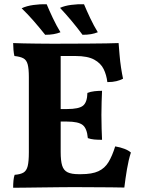

<svg xmlns="http://www.w3.org/2000/svg" viewBox="-20 -882 664 905"><path d="M42 -679Q62 -678 91 -677.5Q120 -677 152.5 -676.5Q185 -676 215 -676Q245 -676 266 -676V-166Q266 -124 273 -101.5Q280 -79 298.5 -70Q317 -61 350 -61L328 0Q301 0 260 0.5Q219 1 176 1.5Q133 2 96.5 2.5Q60 3 42 3Q42 -15 43.5 -31Q45 -47 49 -58Q76 -60 90.5 -68.5Q105 -77 110.5 -99Q116 -121 116 -164V-519Q116 -558 110.5 -578.5Q105 -599 90.5 -607Q76 -615 48 -618Q45 -629 43.5 -647Q42 -665 42 -679ZM523 -192Q547 -188 566.5 -180.5Q586 -173 597 -163Q586 -129 578.5 -84.5Q571 -40 566 2Q542 1 502.5 1Q463 1 417.5 0.5Q372 0 328 0L350 -61H362Q414 -61 444 -75Q474 -89 491.5 -118Q509 -147 523 -192ZM461 -454Q460 -429 459 -401Q458 -373 458 -340Q458 -306 459 -276.5Q460 -247 461 -223Q440 -223 424 -224.5Q408 -226 394 -231Q390 -277 369.5 -293Q349 -309 296 -309H232V-368H296Q352 -368 371.5 -384Q391 -400 392 -444Q407 -450 425 -452Q443 -454 461 -454ZM539 -679Q541 -655 543.5 -624Q546 -593 550.5 -563.5Q555 -534 560 -511Q547 -504 529 -499.5Q511 -495 486 -495Q482 -529 468.5 -556.5Q455 -584 424 -601Q393 -618 336 -618H233L261 -676Q337 -676 391 -676.5Q445 -677 481 -677.5Q517 -678 539 -679ZM193 -718Q165 -753 138.5 -783.5Q112 -814 82 -843Q105 -854 137.5 -858.5Q170 -863 200 -862Q212 -833 229 -797Q246 -761 265 -730Q250 -724 232.5 -721Q215 -718 193 -718ZM369 -718Q343 -753 317 -784Q291 -815 263 -845Q285 -855 316 -859Q347 -863 376 -862Q388 -833 405 -797Q422 -761 441 -730Q426 -724 409 -721Q392 -718 369 -718Z"/></svg>

Font: Vollkorn
Style: Bold
Weight: 700
Designer: Friedrich Althausen
Foundry: Friedrich Althausen
Version: Version 5.000